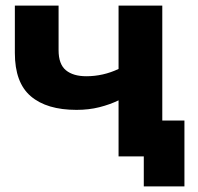

<svg xmlns="http://www.w3.org/2000/svg" viewBox="-20 -558 707 685"><path d="M253 -166Q147 -166 90 -214.5Q33 -263 33 -369V-538H189V-379Q189 -329 215 -307.5Q241 -286 288 -286Q348 -286 403 -312V-538H559V0H403V-200Q372 -185 334.5 -175.5Q297 -166 253 -166ZM493 107V0H404V-128H638V107Z"/></svg>

Font: Montserrat
Style: Bold
Weight: 700
Designer: Julieta Ulanovsky
Foundry: Julieta Ulanovsky
Version: Version 9.000; ttfautohint (v1.8.4.7-5d5b)